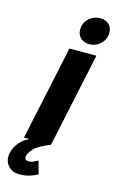

<svg xmlns="http://www.w3.org/2000/svg" viewBox="-188 -779 628 1031"><g transform="rotate(15 126.0 -264.0)"><path d="M5 0 117 -525H267L155 0ZM146 -639Q146 -676 173 -700.5Q200 -725 235 -725Q266 -725 284 -708Q302 -691 302 -662Q302 -625 275.5 -600Q249 -575 214 -575Q183 -575 164.5 -592.5Q146 -610 146 -639ZM-50 121Q-50 87 -27.5 53Q-5 19 35 0H155Q88 26 64 53Q40 80 40 97Q40 117 62 117Q76 117 87.5 111.5Q99 106 112 99L132 170Q115 181 89 189Q63 197 33 197Q-6 197 -28 174.5Q-50 152 -50 121Z"/></g></svg>

Font: Radio Canada
Style: Bold Italic
Weight: 700
Italic angle: -12°
Designer: Charles Daoud, Etienne Aubert Bonn, Alexandre Saumier Demers, Jacques Le Bailly
Foundry: Radio-Canada
Version: Version 2.104; ttfautohint (v1.8.4.7-5d5b);gftools[0.9.28.de